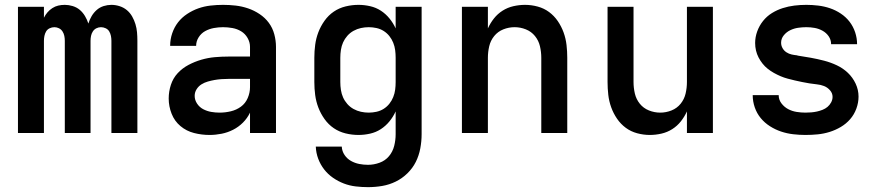

<svg xmlns="http://www.w3.org/2000/svg" viewBox="-20 -548 3640 791"><path d="M54 0V-520H161V-475Q167 -487 175.5 -497Q184 -507 195.5 -514.5Q207 -522 220 -525Q233 -528 247 -528Q263 -528 279.5 -523Q296 -518 308.5 -507.5Q321 -497 330 -482Q339 -467 344 -451Q349 -467 357.5 -481.5Q366 -496 378.5 -507Q391 -518 407 -523Q423 -528 439 -528Q456 -528 473 -522.5Q490 -517 503 -506Q516 -495 524.5 -480Q533 -465 538 -448.5Q543 -432 544.5 -415Q546 -398 546 -380V0H439V-380Q439 -390 437 -400Q435 -410 430 -418.5Q425 -427 415.5 -431.5Q406 -436 396 -436Q386 -436 377 -431.5Q368 -427 362.5 -418.5Q357 -410 355 -400Q353 -390 353 -380V0H247V-380Q247 -390 245 -400Q243 -410 237.5 -418.5Q232 -427 223 -431.5Q214 -436 204 -436Q194 -436 184.5 -431.5Q175 -427 170 -418.5Q165 -410 163 -400Q161 -390 161 -380V0Z M843 8Q811 8 779.5 0Q748 -8 723.5 -28.5Q699 -49 687 -79.5Q675 -110 675 -142Q675 -171 684 -198.5Q693 -226 712 -246.5Q731 -267 756.5 -280.5Q782 -294 809.5 -302Q837 -310 865 -312.5Q893 -315 922 -315H1010V-355Q1010 -374 1000 -391.5Q990 -409 973.5 -419Q957 -429 937.5 -432.5Q918 -436 899 -436Q880 -436 861 -432.5Q842 -429 825.5 -420Q809 -411 798.5 -394.5Q788 -378 788 -359Q788 -359 788 -359Q788 -359 788 -359Q788 -359 788 -359Q788 -359 788 -359H681Q681 -359 681 -359.5Q681 -360 681 -360Q681 -386 689.5 -411Q698 -436 713.5 -456Q729 -476 751 -490.5Q773 -505 797 -513.5Q821 -522 847 -525Q873 -528 899 -528Q925 -528 951 -525Q977 -522 1002 -513.5Q1027 -505 1049.5 -490Q1072 -475 1087.5 -454Q1103 -433 1110 -407Q1117 -381 1117 -355V0H1010V-84Q999 -61 981 -43Q963 -25 940.5 -13.5Q918 -2 893 3Q868 8 843 8ZM885 -84Q908 -84 931 -89.5Q954 -95 972.5 -108.5Q991 -122 1000.5 -144Q1010 -166 1010 -189V-223H922Q907 -223 892.5 -222Q878 -221 864 -218.5Q850 -216 836 -212Q822 -208 810 -200.5Q798 -193 790 -180.5Q782 -168 782 -153Q782 -136 792 -121Q802 -106 817.5 -98Q833 -90 850 -87Q867 -84 885 -84Z M1496 223Q1471 223 1445.5 220Q1420 217 1396.5 208Q1373 199 1352 184.5Q1331 170 1315.5 150Q1300 130 1291 106Q1282 82 1281 56H1388Q1389 75 1399.5 90.5Q1410 106 1426 115Q1442 124 1460 127.5Q1478 131 1496 131Q1520 131 1543.5 122.5Q1567 114 1582.5 95.5Q1598 77 1604 53Q1610 29 1610 5V-89Q1600 -67 1584.5 -48Q1569 -29 1549 -16Q1529 -3 1505 2.5Q1481 8 1457 8Q1430 8 1403.5 1.5Q1377 -5 1355 -20Q1333 -35 1317 -57.5Q1301 -80 1291.5 -105Q1282 -130 1278.5 -156.5Q1275 -183 1275 -210V-310Q1275 -337 1278.5 -363.5Q1282 -390 1291.5 -415Q1301 -440 1317 -462.5Q1333 -485 1355 -500Q1377 -515 1403.5 -521.5Q1430 -528 1457 -528Q1481 -528 1505 -522.5Q1529 -517 1549 -504Q1569 -491 1584.5 -472Q1600 -453 1610 -431V-520H1717V5Q1717 34 1711.5 63.5Q1706 93 1693 119Q1680 145 1658.5 166Q1637 187 1610.5 200Q1584 213 1555 218Q1526 223 1496 223ZM1499 -84Q1515 -84 1531 -87.5Q1547 -91 1560.5 -99.5Q1574 -108 1584 -120.5Q1594 -133 1600 -148Q1606 -163 1608 -178.5Q1610 -194 1610 -210V-310Q1610 -326 1608 -341.5Q1606 -357 1600 -372Q1594 -387 1584 -399.5Q1574 -412 1560.5 -420.5Q1547 -429 1531 -432.5Q1515 -436 1499 -436Q1483 -436 1467 -432.5Q1451 -429 1436.5 -421Q1422 -413 1411 -400.5Q1400 -388 1393.5 -373.5Q1387 -359 1384.5 -342.5Q1382 -326 1382 -310V-210Q1382 -194 1384.5 -177.5Q1387 -161 1393.5 -146.5Q1400 -132 1411 -119.5Q1422 -107 1436.5 -99Q1451 -91 1467 -87.5Q1483 -84 1499 -84Z M1883 0V-520H1990V-431Q2000 -453 2015 -472Q2030 -491 2050.5 -504Q2071 -517 2095 -522.5Q2119 -528 2143 -528Q2169 -528 2195 -521Q2221 -514 2242 -498.5Q2263 -483 2278 -461Q2293 -439 2302 -414Q2311 -389 2314 -362.5Q2317 -336 2317 -310V0H2210V-310Q2210 -334 2204.5 -357.5Q2199 -381 2184 -399.5Q2169 -418 2146.5 -427Q2124 -436 2100 -436Q2076 -436 2053.5 -427Q2031 -418 2016 -399.5Q2001 -381 1995.5 -357.5Q1990 -334 1990 -310V0Z M2657 8Q2631 8 2605 1Q2579 -6 2558 -21.5Q2537 -37 2522 -59Q2507 -81 2498 -106Q2489 -131 2486 -157.5Q2483 -184 2483 -210V-520H2590V-210Q2590 -186 2595.5 -162.5Q2601 -139 2616 -120.5Q2631 -102 2653.5 -93Q2676 -84 2700 -84Q2724 -84 2746.5 -93Q2769 -102 2784 -120.5Q2799 -139 2804.5 -162.5Q2810 -186 2810 -210V-520H2917V0H2810V-89Q2800 -67 2785 -48Q2770 -29 2749.5 -16Q2729 -3 2705 2.5Q2681 8 2657 8Z M3298 8Q3273 8 3247.5 5Q3222 2 3198 -6Q3174 -14 3152 -28Q3130 -42 3114 -61.5Q3098 -81 3089.5 -105.5Q3081 -130 3081 -156H3188Q3188 -137 3199.5 -122Q3211 -107 3227 -98.5Q3243 -90 3261.5 -87Q3280 -84 3298 -84Q3310 -84 3322 -85Q3334 -86 3345.5 -88.5Q3357 -91 3368.5 -95.5Q3380 -100 3389 -107.5Q3398 -115 3404 -126Q3410 -137 3410 -149Q3410 -164 3399.5 -176Q3389 -188 3375 -193.5Q3361 -199 3345.5 -200.5Q3330 -202 3315 -204.5Q3300 -207 3285 -210Q3270 -213 3255 -216.5Q3240 -220 3225 -224Q3210 -228 3196 -234Q3182 -240 3168.5 -247.5Q3155 -255 3143 -264.5Q3131 -274 3121.5 -286Q3112 -298 3105 -311.5Q3098 -325 3094.5 -340Q3091 -355 3091 -371Q3091 -395 3099.5 -418.5Q3108 -442 3123.5 -461.5Q3139 -481 3160 -494Q3181 -507 3204.5 -514.5Q3228 -522 3252.5 -525Q3277 -528 3302 -528Q3326 -528 3351 -525Q3376 -522 3399.5 -514Q3423 -506 3444 -492Q3465 -478 3480 -458.5Q3495 -439 3503 -415Q3511 -391 3511 -366H3404Q3404 -384 3394 -398.5Q3384 -413 3368.5 -421.5Q3353 -430 3336 -433Q3319 -436 3302 -436Q3285 -436 3268 -433.5Q3251 -431 3235.5 -423.5Q3220 -416 3209 -402.5Q3198 -389 3198 -372Q3198 -360 3204 -349.5Q3210 -339 3220 -332.5Q3230 -326 3241.5 -323.5Q3253 -321 3264 -320L3266 -319Q3293 -315 3320.5 -310Q3348 -305 3375 -298Q3402 -291 3427.5 -279Q3453 -267 3473 -248Q3493 -229 3505 -203.5Q3517 -178 3517 -150Q3517 -125 3508 -100.5Q3499 -76 3482.5 -57Q3466 -38 3444 -25Q3422 -12 3398 -4.5Q3374 3 3349 5.5Q3324 8 3298 8Z"/></svg>

Font: Iosevka Custom SmBdEx
Style: Regular
Weight: 600
Width: 7
Monospace: yes
Designer: Belleve Invis
Foundry: Belleve Invis
Version: Version 11.2.4; ttfautohint (v1.8.4)